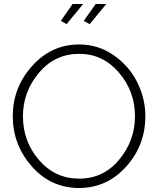

<svg xmlns="http://www.w3.org/2000/svg" viewBox="-20 -938 793 963"><path d="M397 -918 314 -817 285 -833 344 -918ZM513 -918 430 -817 400 -833 460 -918ZM376 5Q233 4 138.5 -104.5Q44 -213 44 -355Q44 -499 141 -607Q238 -715 377 -715Q472 -715 549.5 -661.5Q627 -608 668 -526Q709 -444 709 -355Q709 -209 612.5 -102Q516 5 376 5ZM95 -355Q95 -229 175.5 -135.5Q256 -42 377 -42Q499 -42 578 -137.5Q657 -233 657 -355Q657 -480 576.5 -574Q496 -668 377 -668Q255 -668 175 -572.5Q95 -477 95 -355Z"/></svg>

Font: Raleway
Style: Light
Weight: 300
Designer: Matt McInerney, Pablo Impallari, Rodrigo Fuenzalida
Foundry: Matt McInerney, Pablo Impallari, Rodrigo Fuenzalida
Version: Version 3.000